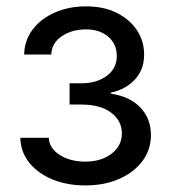

<svg xmlns="http://www.w3.org/2000/svg" viewBox="-20 -563 525 590"><path d="M242.2 6.8Q186 6.8 141.1 -11.7Q96.2 -30.3 69.8 -63.2Q43.5 -96.2 42.5 -139.6H129.9Q131.3 -107.4 163.6 -86.9Q195.8 -66.4 241.7 -66.4Q291.5 -66.4 323 -90.8Q354.5 -115.2 354.5 -152.8Q354.5 -192.4 321.3 -217Q288.1 -241.7 230.5 -241.7H193.8V-307.1H230.5Q277.8 -307.1 308.3 -330.1Q338.9 -353 338.9 -391.1Q338.9 -427.2 312.7 -450Q286.6 -472.7 243.7 -472.7Q201.2 -472.7 169.9 -451.7Q138.7 -430.7 137.7 -395.5H54.2Q55.2 -439.5 80.8 -472.9Q106.4 -506.3 149.4 -524.9Q192.4 -543.5 244.1 -543.5Q298.8 -543.5 338.9 -523.4Q378.9 -503.4 400.9 -470Q422.9 -436.5 422.9 -395.5Q422.9 -348.6 394 -318.1Q365.2 -287.6 320.3 -278.3V-275.4Q380.4 -266.1 412.1 -231.9Q443.8 -197.8 443.8 -147.9Q443.8 -103 417.7 -68.1Q391.6 -33.2 346.2 -13.2Q300.8 6.8 242.2 6.8Z"/></svg>

Font: Inter 20pt
Style: Regular
Weight: 400
Version: Version 4.001;git-66647c0bb